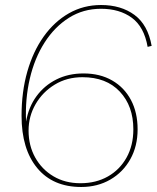

<svg xmlns="http://www.w3.org/2000/svg" viewBox="-20 -735 625 766"><path d="M304 11Q191 11 128.5 -64.5Q66 -140 66 -273Q66 -369 89 -449.5Q112 -530 154.5 -589.5Q197 -649 255 -682Q313 -715 383 -715Q463 -715 516.5 -675.5Q570 -636 585 -552L569 -548Q555 -628 506 -664Q457 -700 383 -700Q312 -700 255 -664Q198 -628 158 -565.5Q118 -503 99 -421.5Q80 -340 84 -250Q94 -308 125.5 -351Q157 -394 205 -418Q253 -442 313 -442Q379 -442 427.5 -414Q476 -386 502.5 -336Q529 -286 529 -219Q529 -152 500 -100Q471 -48 420 -18.5Q369 11 304 11ZM301 -4Q363 -4 410.5 -31Q458 -58 485 -106.5Q512 -155 512 -219Q512 -312 458 -369.5Q404 -427 309 -427Q247 -427 198.5 -397.5Q150 -368 122 -319.5Q94 -271 94 -214Q94 -154 120.5 -106.5Q147 -59 193.5 -31.5Q240 -4 301 -4Z"/></svg>

Font: Prodigy Sans Thin
Style: Italic
Weight: 100
Italic angle: -13°
Designer: Wei Huang
Foundry: Wei Huang
Version: Version 1.003; ttfautohint (v1.8.3)